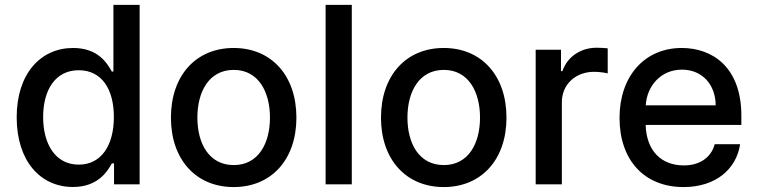

<svg xmlns="http://www.w3.org/2000/svg" viewBox="-20 -747 3071 778"><path d="M275.6 10.7C375 10.7 414.1 -50.1 433.2 -84.9H442.1V0H545.8V-727.3H439.6V-457H433.2C414.1 -490.8 377.8 -552.6 276.3 -552.6C144.5 -552.6 47.6 -448.5 47.6 -271.7C47.6 -95.2 143.1 10.7 275.6 10.7ZM154.8 -272.7C154.8 -381 203.1 -462.4 299 -462.4C391.7 -462.4 441.4 -386.7 441.4 -272.7C441.4 -158 390.6 -79.9 299 -79.9C204.2 -79.9 154.8 -163.4 154.8 -272.7Z M926.8 11C1080.6 11 1181.1 -101.6 1181.1 -270.2C1181.1 -440 1080.6 -552.6 926.8 -552.6C773.1 -552.6 672.6 -440 672.6 -270.2C672.6 -101.6 773.1 11 926.8 11ZM779.8 -270.6C779.8 -375 826.7 -463.8 927.2 -463.8C1027 -463.8 1073.9 -375 1073.9 -270.6C1073.9 -165.8 1027 -78.1 927.2 -78.1C826.7 -78.1 779.8 -165.8 779.8 -270.6Z M1405.5 -727.3H1299.4V0H1405.5Z M1778.1 11C1931.8 11 2032.3 -101.6 2032.3 -270.2C2032.3 -440 1931.8 -552.6 1778.1 -552.6C1624.3 -552.6 1523.8 -440 1523.8 -270.2C1523.8 -101.6 1624.3 11 1778.1 11ZM1631 -270.6C1631 -375 1677.9 -463.8 1778.4 -463.8C1878.2 -463.8 1925.1 -375 1925.1 -270.6C1925.1 -165.8 1878.2 -78.1 1778.4 -78.1C1677.9 -78.1 1631 -165.8 1631 -270.6Z M2150.6 0H2256.7V-333.1C2256.7 -404.5 2311.8 -456 2387.1 -456C2409.1 -456 2433.9 -452.1 2442.5 -449.6V-551.1C2431.8 -552.6 2410.9 -553.6 2397.4 -553.6C2333.5 -553.6 2278.8 -517.4 2258.9 -458.8H2253.2V-545.5H2150.6Z M2750 11C2881 11 2964.1 -62.5 2979 -162.6H2876.1C2861.5 -108.7 2815.3 -76.7 2751.1 -76.7C2660.2 -76.7 2599.4 -135.3 2596.2 -240.8H2984V-278.4C2984 -475.5 2866.1 -552.6 2742.5 -552.6C2590.6 -552.6 2490.4 -436.8 2490.4 -269.2C2490.4 -99.8 2589.1 11 2750 11ZM2596.6 -320.3C2601.2 -397.7 2657 -464.8 2743.3 -464.8C2825.6 -464.8 2879.6 -403.8 2880 -320.3Z"/></svg>

Font: Magic Ui Pro Medium
Style: Regular
Weight: 500
Designer: Stefan Endress, Andreas Faust
Version: Version 1.000;FEAKit 1.0